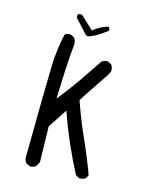

<svg xmlns="http://www.w3.org/2000/svg" viewBox="-115 -852 730 917"><g transform="rotate(15 250.0 -393.5)"><path d="M124.5 -11.7Q140.6 -11.7 152.8 -22.5L163.6 -43.9L159.7 -219.2L221.7 -313.5Q250 -232.9 280.8 -163.1Q311.5 -93.3 346.2 -26.9L363.3 -18.1Q365.7 -17.6 368.2 -17.6Q383.8 -17.6 396 -26.4L404.3 -43.5Q373.5 -127 336.7 -208.7Q299.8 -290.5 269.5 -378.4Q293.9 -417.5 319.3 -454.6Q344.7 -491.7 370.1 -530.3L379.4 -548.8Q379.9 -551.3 379.9 -553.7Q379.9 -569.8 371.1 -582.5L353.5 -591.3Q351.1 -591.8 348.6 -591.8Q333 -591.8 322.8 -583Q285.6 -527.3 249 -473.9Q212.4 -420.4 169.4 -367.2L161.1 -357.4Q163.6 -432.6 166.5 -494.4Q169.4 -556.2 175.3 -617.7Q176.3 -625 176.3 -629.9Q176.3 -647 167 -660.6L149.4 -669.4Q146.5 -669.9 144.3 -669.9Q142.1 -669.9 139.2 -669.7Q136.2 -669.4 132.3 -668.5Q125 -666.5 119.1 -661.6Q102.1 -586.4 99.1 -505.6Q96.2 -424.8 92.3 -45.4Q94.2 -31.2 102.5 -21L120.1 -12.2Q122.6 -11.7 124.5 -11.7ZM319.8 -738.8Q319.8 -747.1 312.5 -752.9Q275.4 -743.2 243.2 -717.3L240.2 -714.8L174.3 -776.4L156.7 -773.4L154.8 -770V-755.9L217.3 -687.5L228.5 -682.6Q252.9 -689.9 275.4 -704.1Q298.3 -718.3 319.3 -734.9Q319.8 -736.8 319.8 -738.8Z"/></g></svg>

Font: Bakudai
Style: Light
Weight: 300
Version: Version 1.48